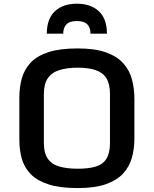

<svg xmlns="http://www.w3.org/2000/svg" viewBox="-20 -984 814 1017"><path d="M392.1 12.2Q297.9 12.2 237.3 -7.3Q176.8 -26.9 143.1 -61.3Q109.4 -95.7 95.9 -142.1Q82.5 -188.5 82.5 -242.2V-466.8Q82.5 -522 95.7 -569.3Q108.9 -616.7 142.6 -652.3Q176.3 -688 236.8 -707.8Q297.4 -727.5 392.1 -727.5Q482.9 -727.5 541.5 -706.5Q600.1 -685.5 633.1 -648.7Q666 -611.8 679 -563.2Q691.9 -514.6 691.9 -459.5V-249.5Q691.9 -196.3 678.7 -148.9Q665.5 -101.6 632.6 -65.4Q599.6 -29.3 541.3 -8.5Q482.9 12.2 392.1 12.2ZM392.1 -90.3Q449.7 -90.3 487.3 -101.8Q524.9 -113.3 543.7 -143.1Q562.5 -172.9 562.5 -226.6V-485.8Q562.5 -539.1 543.7 -569.3Q524.9 -599.6 487.1 -612.5Q449.2 -625.5 392.1 -625.5Q335.9 -625.5 295.4 -613Q254.9 -600.6 233.6 -570.1Q212.4 -539.6 212.4 -485.8V-226.6Q212.4 -172.9 233.4 -143.1Q254.4 -113.3 294.9 -101.8Q335.4 -90.3 392.1 -90.3ZM228 -805.7Q228 -884.8 271 -924.6Q314 -964.4 387.2 -964.4Q460.4 -964.4 503.4 -924.6Q546.4 -884.8 546.4 -805.7H459.5Q459.5 -837.4 442.4 -855Q425.3 -872.6 387.2 -872.6Q349.1 -872.6 332 -855Q314.9 -837.4 314.9 -805.7Z"/></svg>

Font: Monda SemiBold
Style: Regular
Weight: 600
Designer: Vernon Adams
Foundry: Vernon Adams
Version: Version 2.200